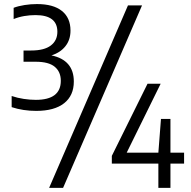

<svg xmlns="http://www.w3.org/2000/svg" viewBox="-20 -834 918 922"><path d="M154 -301.5Q91 -301.5 36 -319.5V-373Q64 -363.5 94.2 -359Q124.5 -354.5 152 -354.5Q272 -354.5 272 -446Q272 -489 243 -513.2Q214 -537.5 151.5 -537.5H93V-591.5H130Q192.5 -591.5 224 -615.5Q255.5 -639.5 255.5 -681.5Q255.5 -761.5 150.5 -761.5Q123.5 -761.5 96.8 -757Q70 -752.5 45.5 -742.5V-796.5Q67.5 -805 97.8 -809.8Q128 -814.5 157.5 -814.5Q236 -814.5 277.2 -781.5Q318.5 -748.5 318.5 -687Q318.5 -643 294.2 -612.2Q270 -581.5 227 -568Q334.5 -545.5 334.5 -442.5Q334.5 -375 287.8 -338.2Q241 -301.5 154 -301.5ZM216 68 594.5 -808H662L283 68ZM517 -48.5V-85.5L688.5 -432H751.5L588.5 -101H740.5L753 -263H798.5V-101H864V-48.5H798.5V68H740.5V-48.5Z"/></svg>

Font: Encode Sans SemiCondensed SemiCondensed
Style: Regular
Weight: 400
Width: 4
Designer: Multiple Designers
Foundry: Impallari Type
Version: Version 3.000; ttfautohint (v1.8.3) -l 8 -r 50 -G 200 -x 14 